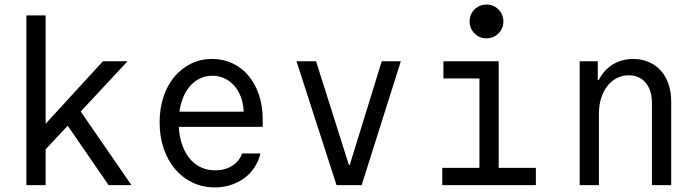

<svg xmlns="http://www.w3.org/2000/svg" viewBox="-20 -807 3040 837"><path d="M95 0H179V-156.2L275.2 -258.8L453.4 0H553L331.8 -320.8L536 -540H428.8L179 -267.6V-740H95Z M724.4 -253.8H1125.2V-286.2Q1125.2 -344.8 1108.9 -393.3Q1092.6 -441.9 1063.6 -476.7Q1034.6 -511.6 994 -530.8Q953.4 -550 905.1 -550Q854.8 -550 812.9 -529.5Q771 -509 740.3 -472.5Q709.6 -436 692.7 -384.9Q675.8 -333.8 675.8 -273.7Q675.8 -211.6 693.7 -159.2Q711.7 -106.8 743.4 -69.4Q775.2 -32 819.6 -11Q864 10 916 10Q953.5 10 986.2 -0.6Q1019 -11.2 1045.3 -30.7Q1071.6 -50.2 1089.6 -77.6Q1107.6 -105 1115.2 -138H1035.4Q1023.4 -103.6 991.7 -84Q960 -64.4 917.8 -64.4Q881.9 -64.4 852.2 -79.3Q822.6 -94.2 802.2 -121.7Q781.8 -149.2 770.4 -187.6Q759 -226 759 -272.9Q759 -318.8 769.6 -356.5Q780.2 -394.2 799.6 -420.9Q819 -447.6 846.1 -462.2Q873.2 -476.8 905.6 -476.8Q934.4 -476.8 958.4 -465.6Q982.4 -454.4 1000.6 -434Q1018.8 -413.6 1029.9 -384.6Q1041 -355.6 1042.4 -320.2H724.4Z M1447 0H1556.6L1727.4 -540H1644.2L1504.8 -88.4H1500.8L1357.8 -540H1272.6Z M1908 0H2316V-75.2H2154V-540H1913V-464.8H2070V-75.2H1908ZM2027.2 -713.6Q2027.2 -682.8 2048.6 -661.4Q2069.9 -640 2100.8 -640Q2131.6 -640 2153 -661.4Q2174.4 -682.7 2174.4 -713.6Q2174.4 -744.4 2153 -765.8Q2131.7 -787.2 2100.8 -787.2Q2070 -787.2 2048.6 -765.8Q2027.2 -744.5 2027.2 -713.6Z M2507 0H2591V-312Q2591 -348.6 2600.6 -379.1Q2610.2 -409.6 2627.5 -431.8Q2644.8 -454 2668.6 -466.4Q2692.4 -478.8 2720.4 -478.8Q2767.2 -478.8 2794.6 -446.3Q2822 -413.8 2822 -358V0H2906V-365Q2906 -407 2894.2 -441Q2882.4 -475 2860.6 -499.2Q2838.8 -523.4 2808.2 -536.7Q2777.6 -550 2740 -550Q2699.8 -550 2667 -534.6Q2634.2 -519.2 2611.2 -490.9Q2588.2 -462.6 2575.5 -422.3Q2562.8 -382 2562.8 -332L2594 -457.6H2586V-540H2507Z"/></svg>

Font: CommitMonoV142 ExtLt
Style: Regular
Weight: 200
Monospace: yes
Designer: Eigil Nikolajsen
Foundry: Eigil Nikolajsen
Version: Version 1.142